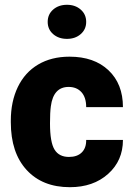

<svg xmlns="http://www.w3.org/2000/svg" viewBox="-20 -776 560 806"><path d="M269.5 -117.2Q304.2 -117.2 323.2 -136Q342.3 -154.8 341.8 -188.5H496.1Q496.1 -101.6 433.8 -45.9Q371.6 9.8 273.4 9.8Q158.2 9.8 91.8 -62.5Q25.4 -134.8 25.4 -262.7V-269.5Q25.4 -349.6 54.9 -410.9Q84.5 -472.2 140.1 -505.1Q195.8 -538.1 272 -538.1Q375 -538.1 435.5 -481Q496.1 -423.8 496.1 -326.2H341.8Q341.8 -367.2 321.8 -389.2Q301.8 -411.1 268.1 -411.1Q204.1 -411.1 193.4 -329.6Q189.9 -303.7 189.9 -258.3Q189.9 -178.7 209 -147.9Q228 -117.2 269.5 -117.2ZM180.2 -684.1Q180.2 -715.8 203.1 -735.8Q226.1 -755.9 261.2 -755.9Q295.9 -755.9 318.8 -735.8Q341.8 -715.8 341.8 -684.1Q341.8 -652.8 318.8 -632.8Q295.9 -612.8 261.2 -612.8Q226.1 -612.8 203.1 -632.8Q180.2 -652.8 180.2 -684.1Z"/></svg>

Font: Sadagaat-English
Style: Regular
Weight: 900
Designer: Ahmed alsheikh
Foundry: Ahmed alsheikh Design
Version: Version 2.137;January 17, 2018;FontCreator 11.0.0.2408 64-bi